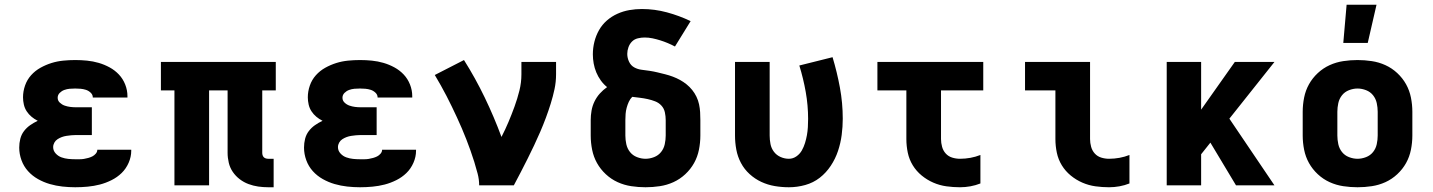

<svg xmlns="http://www.w3.org/2000/svg" viewBox="-20 -781 6040 809"><path d="M297 8Q270 8 243 5Q216 2 190 -5.5Q164 -13 140 -26.5Q116 -40 98 -60Q80 -80 70.5 -106Q61 -132 61 -159Q61 -178 65.5 -196Q70 -214 81 -228.5Q92 -243 107 -253.5Q122 -264 139 -272Q125 -279 113 -289Q101 -299 92.5 -312Q84 -325 80.5 -340.5Q77 -356 77 -371Q77 -396 85.5 -420.5Q94 -445 111 -464Q128 -483 150.5 -495.5Q173 -508 197 -515.5Q221 -523 246.5 -525.5Q272 -528 297 -528Q322 -528 347 -525.5Q372 -523 396 -516Q420 -509 442 -497Q464 -485 481 -467Q498 -449 507.5 -425Q517 -401 517 -376V-370H371V-371Q371 -382 362 -390.5Q353 -399 342 -402.5Q331 -406 319.5 -407Q308 -408 297 -408Q285 -408 273.5 -407Q262 -406 251 -402Q240 -398 231.5 -389.5Q223 -381 223 -369Q223 -357 232 -348.5Q241 -340 252.5 -336Q264 -332 276 -330.5Q288 -329 300 -329H367V-212H300Q290 -212 280 -211Q270 -210 260 -208.5Q250 -207 240.5 -203.5Q231 -200 222.5 -194.5Q214 -189 209 -180Q204 -171 204 -161Q204 -146 214.5 -134.5Q225 -123 239 -118Q253 -113 267.5 -111.5Q282 -110 297 -110Q306 -110 315.5 -110Q325 -110 334 -111.5Q343 -113 352 -115.5Q361 -118 369 -122Q377 -126 383.5 -133.5Q390 -141 390 -150H533V-146Q533 -120 522 -95Q511 -70 492.5 -52Q474 -34 450 -22Q426 -10 401 -3.5Q376 3 349.5 5.5Q323 8 297 8Z M1133 8H1110Q1089 8 1068 5Q1047 2 1027 -5.5Q1007 -13 990 -26Q973 -39 961 -56.5Q949 -74 944 -95Q939 -116 939 -137V-400H861V0H715V-400H658V-520H1142V-400H1085V-137Q1085 -132 1086.5 -127Q1088 -122 1091.5 -118.5Q1095 -115 1100 -113.5Q1105 -112 1110 -112H1133Z M1497 8Q1470 8 1443 5Q1416 2 1390 -5.5Q1364 -13 1340 -26.5Q1316 -40 1298 -60Q1280 -80 1270.5 -106Q1261 -132 1261 -159Q1261 -178 1265.5 -196Q1270 -214 1281 -228.5Q1292 -243 1307 -253.5Q1322 -264 1339 -272Q1325 -279 1313 -289Q1301 -299 1292.5 -312Q1284 -325 1280.5 -340.5Q1277 -356 1277 -371Q1277 -396 1285.5 -420.5Q1294 -445 1311 -464Q1328 -483 1350.5 -495.5Q1373 -508 1397 -515.5Q1421 -523 1446.5 -525.5Q1472 -528 1497 -528Q1522 -528 1547 -525.5Q1572 -523 1596 -516Q1620 -509 1642 -497Q1664 -485 1681 -467Q1698 -449 1707.5 -425Q1717 -401 1717 -376V-370H1571V-371Q1571 -382 1562 -390.5Q1553 -399 1542 -402.5Q1531 -406 1519.5 -407Q1508 -408 1497 -408Q1485 -408 1473.5 -407Q1462 -406 1451 -402Q1440 -398 1431.5 -389.5Q1423 -381 1423 -369Q1423 -357 1432 -348.5Q1441 -340 1452.5 -336Q1464 -332 1476 -330.5Q1488 -329 1500 -329H1567V-212H1500Q1490 -212 1480 -211Q1470 -210 1460 -208.5Q1450 -207 1440.5 -203.5Q1431 -200 1422.5 -194.5Q1414 -189 1409 -180Q1404 -171 1404 -161Q1404 -146 1414.5 -134.5Q1425 -123 1439 -118Q1453 -113 1467.5 -111.5Q1482 -110 1497 -110Q1506 -110 1515.5 -110Q1525 -110 1534 -111.5Q1543 -113 1552 -115.5Q1561 -118 1569 -122Q1577 -126 1583.5 -133.5Q1590 -141 1590 -150H1733V-146Q1733 -120 1722 -95Q1711 -70 1692.5 -52Q1674 -34 1650 -22Q1626 -10 1601 -3.5Q1576 3 1549.5 5.5Q1523 8 1497 8Z M1999 0Q1999 -25 1992.5 -49.5Q1986 -74 1978.5 -98.5Q1971 -123 1962.5 -146.5Q1954 -170 1945 -193.5Q1936 -217 1926 -240Q1916 -263 1905.5 -286Q1895 -309 1884 -331.5Q1873 -354 1861.5 -376.5Q1850 -399 1837.5 -421Q1825 -443 1812 -465L1935 -528Q1983 -452 2022.5 -370Q2062 -288 2093 -204Q2109 -235 2122.5 -267Q2136 -299 2148 -332Q2160 -365 2168.5 -399Q2177 -433 2177 -468V-520H2323V-468Q2323 -436 2316.5 -405.5Q2310 -375 2300.5 -344.5Q2291 -314 2280 -284.5Q2269 -255 2256.5 -226Q2244 -197 2230.5 -168.5Q2217 -140 2203 -112Q2189 -84 2174.5 -56Q2160 -28 2145 0Z M2700 8Q2670 8 2640 3.5Q2610 -1 2582.5 -13.5Q2555 -26 2532.5 -47Q2510 -68 2495.5 -94Q2481 -120 2475 -150Q2469 -180 2469 -210V-275Q2469 -295 2472.5 -315Q2476 -335 2485 -353.5Q2494 -372 2507.5 -387Q2521 -402 2538 -414Q2523 -426 2511.5 -442Q2500 -458 2492.5 -476Q2485 -494 2481.5 -513.5Q2478 -533 2478 -552Q2478 -579 2484.5 -605Q2491 -631 2504 -654Q2517 -677 2537 -694.5Q2557 -712 2581.5 -723Q2606 -734 2632 -738.5Q2658 -743 2685 -743Q2738 -743 2790 -729Q2842 -715 2890 -692L2824 -585Q2809 -593 2793.5 -599.5Q2778 -606 2762 -611Q2746 -616 2729.5 -619.5Q2713 -623 2696 -623Q2682 -623 2667.5 -619.5Q2653 -616 2643 -606Q2633 -596 2628 -582Q2623 -568 2623 -554Q2623 -537 2630.5 -521Q2638 -505 2652.5 -497Q2667 -489 2684 -487Q2701 -485 2717.5 -482.5Q2734 -480 2750.5 -476Q2767 -472 2783 -468Q2799 -464 2815 -458Q2831 -452 2845.5 -444Q2860 -436 2873 -425.5Q2886 -415 2896.5 -402Q2907 -389 2914.5 -373.5Q2922 -358 2925.5 -341.5Q2929 -325 2930 -308.5Q2931 -292 2931 -275V-210Q2931 -180 2925 -150Q2919 -120 2904.5 -94Q2890 -68 2867.5 -47Q2845 -26 2817.5 -13.5Q2790 -1 2760 3.5Q2730 8 2700 8ZM2700 -112Q2718 -112 2736 -119Q2754 -126 2765.5 -140.5Q2777 -155 2781 -173.5Q2785 -192 2785 -210V-275Q2785 -291 2781.5 -307.5Q2778 -324 2767 -336Q2756 -348 2740.5 -354Q2725 -360 2709 -363.5Q2693 -367 2676.5 -369Q2660 -371 2644 -373Q2635 -364 2629.5 -352Q2624 -340 2620.5 -327Q2617 -314 2616 -301Q2615 -288 2615 -275V-210Q2615 -192 2619 -173.5Q2623 -155 2634.5 -140.5Q2646 -126 2664 -119Q2682 -112 2700 -112Z M3304 8Q3274 8 3244.5 3Q3215 -2 3188 -14.5Q3161 -27 3138.5 -47.5Q3116 -68 3102 -94.5Q3088 -121 3082.5 -150.5Q3077 -180 3077 -210V-520H3223V-210Q3223 -192 3226.5 -174Q3230 -156 3241 -141.5Q3252 -127 3269 -119.5Q3286 -112 3304 -112Q3321 -112 3335.5 -122Q3350 -132 3358.5 -147Q3367 -162 3372 -178.5Q3377 -195 3380 -211.5Q3383 -228 3384 -245.5Q3385 -263 3385 -280Q3385 -337 3375 -393.5Q3365 -450 3348 -505L3488 -540Q3507 -477 3519 -412Q3531 -347 3531 -281Q3531 -247 3526.5 -212.5Q3522 -178 3511 -145Q3500 -112 3480.5 -82.5Q3461 -53 3434 -32Q3407 -11 3373 -1.5Q3339 8 3304 8Z M4025 8Q3996 8 3967.5 4Q3939 0 3912.5 -11.5Q3886 -23 3863.5 -41.5Q3841 -60 3826 -84.5Q3811 -109 3805 -137.5Q3799 -166 3799 -195V-400H3677V-520H4123V-400H3945V-195Q3945 -179 3949.5 -162.5Q3954 -146 3965 -134Q3976 -122 3992 -117Q4008 -112 4025 -112Q4047 -112 4069 -116Q4091 -120 4111 -128V-8Q4091 0 4069 4Q4047 8 4025 8Z M4653 8Q4624 8 4595.5 4Q4567 0 4540.5 -11.5Q4514 -23 4491.5 -41.5Q4469 -60 4454 -84.5Q4439 -109 4433 -137.5Q4427 -166 4427 -195V-400H4299V-520H4573V-195Q4573 -179 4577.5 -162.5Q4582 -146 4593 -134Q4604 -122 4620 -117Q4636 -112 4653 -112Q4675 -112 4697 -116Q4719 -120 4739 -128V-8Q4719 0 4697 4Q4675 8 4653 8Z M4896 0V-520H5041V-319L5183 -520H5350L5160 -281L5350 0H5188L5080 -180L5041 -131V0Z M5700 8Q5670 8 5640 3.5Q5610 -1 5582.5 -13.5Q5555 -26 5532.5 -47Q5510 -68 5495.5 -94Q5481 -120 5475 -150Q5469 -180 5469 -210V-310Q5469 -340 5475 -370Q5481 -400 5495.5 -426Q5510 -452 5532.5 -473Q5555 -494 5582.5 -506.5Q5610 -519 5640 -523.5Q5670 -528 5700 -528Q5730 -528 5760 -523.5Q5790 -519 5817.5 -506.5Q5845 -494 5867.5 -473Q5890 -452 5904.5 -426Q5919 -400 5925 -370Q5931 -340 5931 -310V-210Q5931 -180 5925 -150Q5919 -120 5904.5 -94Q5890 -68 5867.5 -47Q5845 -26 5817.5 -13.5Q5790 -1 5760 3.5Q5730 8 5700 8ZM5700 -112Q5718 -112 5736 -119Q5754 -126 5765.5 -140.5Q5777 -155 5781 -173.5Q5785 -192 5785 -210V-310Q5785 -328 5781 -346.5Q5777 -365 5765.5 -379.5Q5754 -394 5736 -401Q5718 -408 5700 -408Q5682 -408 5664 -401Q5646 -394 5634.5 -379.5Q5623 -365 5619 -346.5Q5615 -328 5615 -310V-210Q5615 -192 5619 -173.5Q5623 -155 5634.5 -140.5Q5646 -126 5664 -119Q5682 -112 5700 -112ZM5640 -600 5654 -761H5780L5743 -600Z"/></svg>

Font: Iosevka Heavy Extended
Style: Regular
Weight: 900
Width: 7
Monospace: yes
Designer: Belleve Invis
Foundry: Belleve Invis
Version: Version 32.5.0; ttfautohint (v1.8.4)